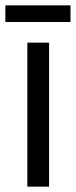

<svg xmlns="http://www.w3.org/2000/svg" viewBox="-37 -696 283 716"><path d="M226 -676H-17V-614H226ZM146 0V-537H65V0Z"/></svg>

Font: Noto Sans Ethiopic ExtCond
Style: Regular
Weight: 400
Width: 2
Designer: Monotype Design Team
Foundry: Monotype Imaging Inc.
Version: Version 2.102